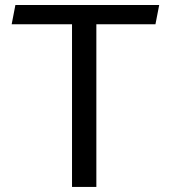

<svg xmlns="http://www.w3.org/2000/svg" viewBox="-20 -735 672 755"><path d="M358.9 0H263.2V-639.6H25.9L40.5 -715.3H606L591.3 -639.6H358.9Z"/></svg>

Font: Proza Libre
Style: Regular
Weight: 400
Designer: Jasper de Waard
Foundry: Jasper de Waard
Version: Version 1.001; ttfautohint (v1.4.1.8-43bc)